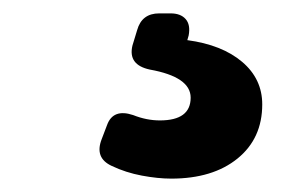

<svg xmlns="http://www.w3.org/2000/svg" viewBox="-20 -30 421 287"><path d="M236 237Q216 237 192 232.5Q168 228 147 218Q121 206 132 178L140 157Q149 132 179 142Q199 150 219 150Q265 150 265 116Q265 85 204 74Q171 67 178 38L185 15Q192 -10 218 -10H235Q250 -10 257.5 -1.5Q265 7 262 23L260 30Q312 37 342 62.5Q372 88 372 126Q372 177 335 207Q298 237 236 237Z"/></svg>

Font: Pitagon Sans Text
Style: Bold
Weight: 700
Designer: Travis Tran
Foundry: Pitagon
Version: Version 1.001; ttfautohint (v1.8.4.7-5d5b);gftools[0.9.26]